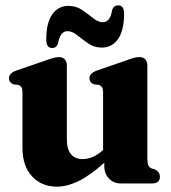

<svg xmlns="http://www.w3.org/2000/svg" viewBox="-20 -686 640 718"><path d="M64 -133V-339.5Q64 -354 60.2 -359.8Q56.5 -365.5 48.5 -368.5L30.5 -370.5Q13.5 -377.5 13.5 -393.5Q13.5 -411.5 39 -421.5L149.5 -459.5Q184 -472.5 200 -472.5Q214.5 -472.5 222.2 -463.8Q230 -455 230 -441.5V-164Q230 -127.5 245.8 -109.2Q261.5 -91 289 -91Q307.5 -91 326.5 -99Q345.5 -107 364.5 -124L365.5 -125V-339.5Q365.5 -354 361.5 -359.8Q357.5 -365.5 350 -368.5L332 -370.5Q314.5 -377.5 314.5 -393.5Q314.5 -411.5 340.5 -421.5L450.5 -459.5Q469 -466.5 480 -469.5Q491 -472.5 502 -472.5Q516 -472.5 523.5 -463.8Q531 -455 531 -441.5V-92.5Q531 -75 534.8 -67.5Q538.5 -60 546 -56.5L560.5 -52Q578 -42 578 -25.5Q578 0 549 0H432Q405 0 387.5 -18.2Q370 -36.5 370 -64.5V-77.5Q316 -29 273.2 -8.5Q230.5 12 193 12Q135.5 12 99.8 -26.5Q64 -65 64 -133ZM361 -508Q332.5 -508 310 -523.5Q287.5 -539 268.8 -554.2Q250 -569.5 232 -569.5Q205 -569.5 197 -523.5Q191.5 -506.5 175 -506.5Q153 -506.5 153 -538Q153 -600 175.2 -632Q197.5 -664 236 -664Q264.5 -664 287 -648.8Q309.5 -633.5 328.2 -618.2Q347 -603 364.5 -603Q392.5 -603 399.5 -649Q405.5 -666 422 -666Q444 -666 444 -634.5Q444 -572.5 421.5 -540.2Q399 -508 361 -508Z"/></svg>

Font: Fraunces 72pt S050
Style: Bold
Weight: 700
Version: Version 1.000; ttfautohint (v1.8.3)